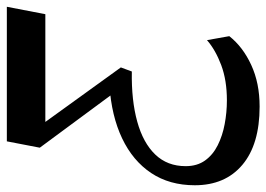

<svg xmlns="http://www.w3.org/2000/svg" viewBox="-170 -460 797 575"><g transform="rotate(-90 228.5 -172.5)"><path d="M197 206.5Q83.8 206.5 22.5 155Q-38.8 103.5 -38.8 12.4Q-38.8 -63.4 -2.1 -118.4Q34.6 -173.4 101.7 -205.3Q168.7 -237.2 260.3 -243.2L253.4 -208.6L73.7 -451.8L92.7 -550.5H495.7L473.5 -435.2H125.8L140.8 -449.1L314.1 -209.1L301.9 -176.2Q215.6 -177.7 151.8 -160Q88.1 -142.4 53.3 -106.1Q18.4 -69.9 18.4 -14.9Q18.4 19.3 35.3 43Q52.3 66.7 80.9 81Q109.6 95.4 144.6 101.9Q179.6 108.5 215.6 108.5Q275.6 108.5 321 91.5Q366.5 74.4 395.8 48.9L407.7 115.7Q375.6 156.4 321.4 181.4Q267.2 206.5 197 206.5Z"/></g></svg>

Font: Savate ExtraLight
Style: Italic
Weight: 200
Italic angle: -11°
Designer: Max Esnée
Foundry: Plomb Type
Version: Version 2.000